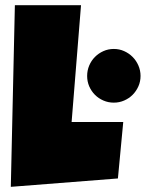

<svg xmlns="http://www.w3.org/2000/svg" viewBox="-20 -727 560 737"><path d="M453.1 -258.8 432.6 -42 21.5 -9.8 37.1 -707H291L254.9 -258.8ZM519.5 -435.5Q519.5 -414.1 511.2 -395.5Q502.9 -377 489 -363Q475.1 -349.1 456.5 -341.1Q438 -333 417 -333Q395.5 -333 377 -341.1Q358.4 -349.1 344.5 -363Q330.6 -377 322.5 -395.5Q314.5 -414.1 314.5 -435.5Q314.5 -456.5 322.5 -475.6Q330.6 -494.6 344.5 -508.5Q358.4 -522.5 377 -530.8Q395.5 -539.1 417 -539.1Q438 -539.1 456.5 -530.8Q475.1 -522.5 489 -508.5Q502.9 -494.6 511.2 -475.6Q519.5 -456.5 519.5 -435.5Z"/></svg>

Font: Luckiest Guy RUS-BEL-UKR
Style: Regular
Weight: 400
Designer: Astigmatic (AOETI)
Foundry: Astigmatic (AOETI)
Version: Version 1.00 March 11, 2019, initial release